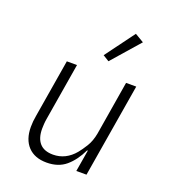

<svg xmlns="http://www.w3.org/2000/svg" viewBox="-142 -877 883 993"><g transform="rotate(20 300.0 -380.0)"><path d="M408 -119H404Q375 -58 333.5 -23Q292 12 228 12Q162 12 125.5 -26.5Q89 -65 89 -134Q89 -165 95 -197L148 -516H204L152 -203Q149 -186 148 -171Q147 -156 147 -145Q147 -93 171.5 -65.5Q196 -38 245 -38Q280 -38 310 -53Q340 -68 364 -97Q379 -115 398 -145.5Q417 -176 425 -220L474 -516H530L444 0H388ZM350 -590 316 -611 435 -772 484 -743Z"/></g></svg>

Font: IBM Plex Mono Light
Style: Italic
Weight: 300
Italic angle: -9°
Monospace: yes
Designer: Mike Abbink, Paul van der Laan, Pieter van Rosmalen
Foundry: Bold Monday
Version: Version 2.3